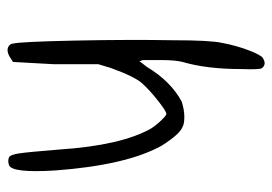

<svg xmlns="http://www.w3.org/2000/svg" viewBox="-125 -583 711 501"><g transform="rotate(90 230.5 -332.5)"><path d="M131.8 -663.1Q147.5 -672.9 157.2 -661.1Q162.1 -658.2 160.2 -606.4Q160.2 -516.6 141.6 -453.1Q136.7 -433.6 136.7 -396.5V-350.6L139.6 -340.8L155.3 -361.3Q191.4 -421.9 245.1 -451.2Q266.6 -458 285.2 -458Q303.7 -458 311.5 -453.1Q330.1 -446.3 360.4 -398.4Q411.1 -306.6 424.8 -121.1Q431.6 -11.7 412.1 -1Q399.4 3.9 389.6 -1Q383.8 -4.9 380.4 -25.9Q377 -46.9 370.1 -132.8Q359.4 -293 315.4 -371.1Q306.6 -384.8 293.9 -397.9Q281.2 -411.1 277.3 -411.1Q270.5 -411.1 242.7 -389.2Q214.8 -367.2 197.3 -347.7Q179.7 -328.1 157.2 -265.6L147.5 -233.4V-116.2L141.6 -10.7L133.8 -5.9Q114.3 7.8 101.6 1Q93.8 -3.9 93.8 -10.7Q88.9 -29.3 85.9 -171.9Q83 -314.5 85 -425.8Q85 -525.4 91.8 -555.7Q98.6 -592.8 111.3 -626Q124 -659.2 131.8 -663.1Z"/></g></svg>

Font: JasonHandwriting1
Style: Regular
Weight: 400
Version: Version 1.48.20